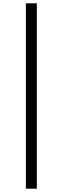

<svg xmlns="http://www.w3.org/2000/svg" viewBox="-20 -858 378 1157"><path d="M136 279H202V-838H136Z"/></svg>

Font: Noto Serif JP
Style: Bold
Weight: 700
Designer: Ryoko NISHIZUKA 西塚涼子 (kana & ideographs); Frank Grießhammer (Latin, Greek & Cyrillic); Wenlong ZHANG 张文龙 (bopomofo); San
Foundry: Adobe
Version: Version 2.001;hotconv 1.1.0;makeotfexe 2.6.0